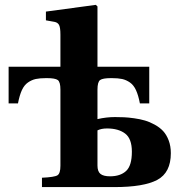

<svg xmlns="http://www.w3.org/2000/svg" viewBox="-20 -762 743 782"><path d="M377 -87.9Q377 -63.5 389.2 -53.7Q401.4 -43.9 428.2 -43.9Q470.2 -43.9 493.7 -65.7Q517.1 -87.4 517.1 -144Q517.1 -197.3 489.7 -218Q462.4 -238.8 416 -238.8Q392.6 -238.8 377 -231ZM15.1 -340.8V-490.2H226.1V-621.1Q226.1 -649.4 220.7 -659.9Q215.3 -670.4 202.1 -672.9L167 -679.2V-714.8L370.1 -742.2L377 -735.8V-490.2H587.9V-340.8H549.8Q543.5 -374 533.9 -394.8Q524.4 -415.5 509.3 -426Q494.1 -436.5 477.5 -440.2Q460.9 -443.8 435.1 -443.8H432.1Q398.4 -443.8 387.7 -436Q377 -428.2 377 -397V-276.9Q413.1 -285.2 448.2 -285.2Q468.3 -285.2 485.1 -284.4Q502 -283.7 526.4 -280.3Q550.8 -276.9 570.1 -271.2Q589.4 -265.6 609.9 -254.4Q630.4 -243.2 644.3 -228.3Q658.2 -213.4 667 -190.2Q675.8 -167 675.8 -138.2Q675.8 -59.1 620.8 -29.5Q565.9 0 445.8 0H150.9V-38.1Q202.1 -40.5 214.1 -48.1Q226.1 -55.7 226.1 -86.9V-397Q226.1 -428.2 215.3 -436Q204.6 -443.8 170.9 -443.8H168Q142.1 -443.8 125.5 -440.2Q108.9 -436.5 93.8 -426Q78.6 -415.5 69.1 -394.8Q59.6 -374 53.2 -340.8Z"/></svg>

Font: Linguistics Pro
Style: Bold
Weight: 700
Designer: Stefan Peev, Context Ltd
Foundry: Stefan Peev, Context Ltd
Version: Version 001.000